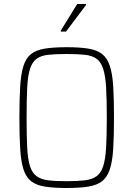

<svg xmlns="http://www.w3.org/2000/svg" viewBox="-20 -932 666 960"><path d="M313 8Q248 8 204.5 1Q161 -6 135.5 -26Q110 -46 97.5 -85Q85 -124 81 -187Q77 -250 77 -344Q77 -438 81 -501Q85 -564 97.5 -603Q110 -642 135.5 -662Q161 -682 204.5 -689Q248 -696 313 -696Q378 -696 421.5 -689Q465 -682 490.5 -662Q516 -642 529 -603Q542 -564 546 -501Q550 -438 550 -344Q550 -250 546 -187Q542 -124 529 -85Q516 -46 490.5 -26Q465 -6 421.5 1Q378 8 313 8ZM313 -26Q368 -26 404.5 -30.5Q441 -35 463 -51Q485 -67 496 -101Q507 -135 510.5 -194Q514 -253 514 -344Q514 -436 510.5 -494.5Q507 -553 496 -587.5Q485 -622 463 -638Q441 -654 404.5 -658Q368 -662 313 -662Q257 -662 221 -658Q185 -654 163 -638Q141 -622 130 -587.5Q119 -553 116 -494.5Q113 -436 113 -344Q113 -253 116 -194Q119 -135 130 -101Q141 -67 163 -51Q185 -35 221 -30.5Q257 -26 313 -26ZM284 -774V-779L366 -912H410V-907L310 -774Z"/></svg>

Font: Saira SemiCondensed Thin
Style: Regular
Weight: 250
Width: 4
Designer: Hector Gatti with collaboration of the Omnibus-Type team
Foundry: Omnibus-Type
Version: Version 1.101